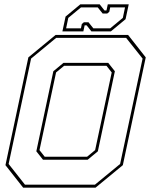

<svg xmlns="http://www.w3.org/2000/svg" viewBox="-20 -860 693 880"><path d="M86 0 5 -103 110 -597 235 -700H567L648 -597L543 -103L418 0ZM185 -141.5H379L416 -172L492 -528L468 -558.5H274L237 -528L161 -172ZM94.5 -13.5H415L530.5 -108.5L633.5 -591.5L558 -686.5H237.5L122.5 -591.5L19.5 -108.5ZM177 -128 146.5 -166.5 224.5 -533.5 271 -572H476L506.5 -533.5L428.5 -166.5L382 -128ZM266 -716 280.5 -784 348 -840H437L459 -812H468L474 -840H570L555.5 -772L488 -716H399L377 -744H368L362 -716ZM283 -730H351L355 -750L364.5 -758H385.5L408 -730H485L543 -778L553 -826H485L481 -806L471.5 -798H450.5L428 -826H351L293 -778Z"/></svg>

Font: Tourney Thin Thin
Style: Italic
Weight: 250
Italic angle: -12°
Version: Version 1.015